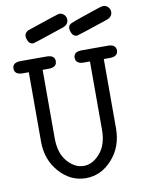

<svg xmlns="http://www.w3.org/2000/svg" viewBox="-90 -870 705 943"><g transform="rotate(-10 262.5 -398.0)"><path d="M4 -581Q4 -611 45 -611H174Q215 -611 215 -581Q215 -550 174 -550H144V-209Q144 -134 180.5 -92Q217 -50 262 -50Q306 -50 343 -92.5Q380 -135 380 -209V-550H350Q309 -550 309 -581Q309 -611 350 -611H479Q520 -611 520 -581Q520 -550 479 -550H449V-204Q449 -113 393.5 -51Q338 11 262 11Q186 11 130.5 -51Q75 -113 75 -204V-550H45Q4 -550 4 -581ZM90 -727Q90 -737 96.5 -744Q103 -751 107.5 -753Q112 -755 122 -758Q266 -807 272 -807Q285 -807 295.5 -797Q306 -787 306 -772Q306 -746 274 -736Q126 -686 122 -686Q105 -686 97.5 -700.5Q90 -715 90 -727ZM308 -727Q308 -743 321.5 -750Q335 -757 398 -778Q441 -792 469 -802Q486 -807 491 -807Q504 -807 514.5 -797Q525 -787 525 -772Q525 -746 493 -736Q345 -686 340 -686Q323 -686 315.5 -700.5Q308 -715 308 -727Z"/></g></svg>

Font: CMU Typewriter Text
Style: Regular
Weight: 500
Monospace: yes
Version: Version 0.7.0